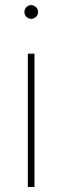

<svg xmlns="http://www.w3.org/2000/svg" viewBox="-20 -741 246 761"><path d="M76.7 -693.4Q76.7 -704.6 84.5 -712.6Q92.3 -720.7 103.5 -720.7Q114.7 -720.7 122.8 -712.6Q130.9 -704.6 130.9 -693.4Q130.9 -682.1 122.8 -674.3Q114.7 -666.5 103.5 -666.5Q92.3 -666.5 84.5 -674.3Q76.7 -682.1 76.7 -693.4ZM116.7 -528.3V0H90.3V-528.3Z"/></svg>

Font: Vazirmatn FD Thin
Style: Regular
Weight: 100
Designer: Saber Rastikerdar
Foundry: Saber Rastikerdar
Version: Version 33.003